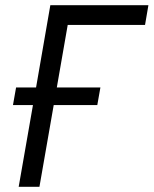

<svg xmlns="http://www.w3.org/2000/svg" viewBox="-20 -720 592 740"><path d="M52 0H132L187 -315H355L367 -383H199L241 -624H539L552 -700H174L119 -383H42L30 -315H107Z"/></svg>

Font: Fixel Display 20240404
Style: Italic
Weight: 400
Italic angle: -10°
Designer: AlfaBravo + MacPaw
Foundry: Kyrylo Tkachov, Marchela Mozhyna, Serhii Makarenko, Maria Weinstein, Zakhar Kryvoshyya
Version: Version 1.211;Glyphs 3.2 (3225)